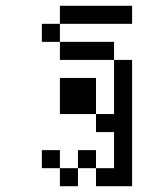

<svg xmlns="http://www.w3.org/2000/svg" viewBox="-20 -520 540 665"><path d="M437.5 -437.5H187.5V-500H437.5ZM125 0H187.5V62.5H125ZM125 -437.5H187.5V-375H125ZM187.5 62.5H250V125H187.5ZM187.5 -250H312.5V-125H187.5ZM187.5 -375H375V-312.5H187.5ZM250 0H312.5V62.5H250ZM312.5 62.5H375V-62.5H312.5V-125H375V-312.5H437.5V125H312.5Z"/></svg>

Font: 寒蝉点阵体 16px
Style: Regular
Weight: 400
Designer: Designed by Warren2060
Foundry: ChillType
Version: Version 1.000